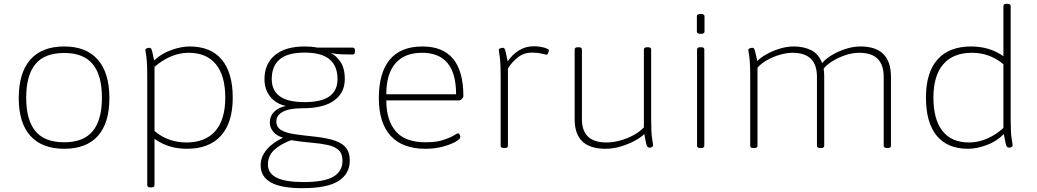

<svg xmlns="http://www.w3.org/2000/svg" viewBox="-20 -772 5425 1004"><path d="M316 6Q200 6 139 -61.5Q78 -129 78 -259Q78 -391 138.5 -460Q199 -529 316 -529Q431 -529 491.5 -460Q552 -391 552 -259Q552 -129 492 -61.5Q432 6 316 6ZM316 -28Q417 -28 465 -86.5Q513 -145 513 -261Q513 -378 465 -436.5Q417 -495 316 -495Q213 -495 165 -436.5Q117 -378 117 -261Q117 -145 165 -86.5Q213 -28 316 -28Z M766 208Q750 208 750 196V-373Q750 -427 747.5 -454.5Q745 -482 742.5 -494Q740 -506 740 -511Q740 -516 747 -519Q754 -522 761 -522Q767 -522 770 -518Q773 -514 776.5 -500Q780 -486 786 -456Q824 -492 876 -510.5Q928 -529 972 -529Q1082 -529 1139.5 -460.5Q1197 -392 1197 -261Q1197 -131 1135.5 -62.5Q1074 6 957 6Q860 6 788 -46V196Q788 208 772 208ZM955 -27Q1054 -27 1106 -87Q1158 -147 1158 -261Q1158 -376 1109 -436Q1060 -496 967 -496Q918 -496 872 -476Q826 -456 788 -422V-87Q823 -57 865.5 -42Q908 -27 955 -27Z M1561 212Q1450 212 1396.5 182Q1343 152 1343 92Q1343 59 1359.5 31.5Q1376 4 1402.5 -16.5Q1429 -37 1458 -51V-53Q1428 -61 1409.5 -82.5Q1391 -104 1391 -132Q1391 -165 1413.5 -187.5Q1436 -210 1475 -218Q1423 -229 1393 -266.5Q1363 -304 1363 -358Q1363 -438 1417.5 -483.5Q1472 -529 1574 -529Q1609 -529 1640 -523H1824Q1836 -523 1836 -509V-501Q1836 -487 1824 -487Q1796 -487 1767 -488Q1738 -489 1714 -494L1713 -492Q1735 -484 1759 -450.5Q1783 -417 1783 -358Q1783 -287 1727.5 -246.5Q1672 -206 1563 -206Q1493 -206 1459 -187.5Q1425 -169 1425 -137Q1425 -107 1450 -92Q1475 -77 1519.5 -70.5Q1564 -64 1622 -58Q1696 -50 1736.5 -34.5Q1777 -19 1793 5.5Q1809 30 1809 68Q1809 137 1750 174.5Q1691 212 1561 212ZM1573 -238Q1661 -238 1703 -268.5Q1745 -299 1745 -358Q1745 -427 1703 -462Q1661 -497 1573 -497Q1485 -497 1443 -462Q1401 -427 1401 -358Q1401 -299 1443 -268.5Q1485 -238 1573 -238ZM1568 180Q1675 180 1723 152Q1771 124 1771 68Q1771 31 1750.5 12.5Q1730 -6 1693 -14Q1656 -22 1607 -26Q1558 -30 1502 -39Q1448 -19 1414.5 11.5Q1381 42 1381 89Q1381 134 1426.5 157Q1472 180 1568 180Z M2205 6Q2085 6 2023 -61.5Q1961 -129 1961 -259Q1961 -392 2018.5 -460.5Q2076 -529 2189 -529Q2403 -529 2403 -270Q2403 -263 2395.5 -255Q2388 -247 2379 -247H2000Q2000 -144 2049 -86Q2098 -28 2205 -28Q2262 -28 2298 -40Q2334 -52 2352.5 -63.5Q2371 -75 2376 -75Q2381 -75 2384 -67.5Q2387 -60 2387 -55Q2387 -45 2361.5 -30.5Q2336 -16 2294.5 -5Q2253 6 2205 6ZM2000 -279H2365Q2365 -496 2187 -496Q2096 -496 2048 -441Q2000 -386 2000 -279Z M2614 2Q2598 2 2598 -10V-373Q2598 -427 2595.5 -454.5Q2593 -482 2590.5 -494Q2588 -506 2588 -511Q2588 -516 2595 -519Q2602 -522 2609 -522Q2615 -522 2618 -518Q2621 -514 2624.5 -499Q2628 -484 2635 -451Q2658 -486 2693 -508Q2728 -530 2771 -530Q2800 -530 2825 -523Q2850 -516 2850 -509Q2850 -503 2846.5 -494.5Q2843 -486 2839 -486Q2835 -486 2812.5 -491.5Q2790 -497 2762 -497Q2720 -497 2688.5 -472.5Q2657 -448 2636 -414V-10Q2636 2 2620 2Z M3146 6Q2985 6 2985 -148V-513Q2985 -525 3002 -525H3006Q3023 -525 3023 -513V-148Q3023 -27 3152 -27Q3185 -27 3222 -37Q3259 -47 3292.5 -65Q3326 -83 3347 -106V-513Q3347 -525 3364 -525H3369Q3385 -525 3385 -513V-150Q3385 -76 3390 -47.5Q3395 -19 3395 -12Q3395 -6 3389.5 -3Q3384 0 3377 0Q3370 0 3366 -4Q3362 -8 3358.5 -23Q3355 -38 3349 -71Q3331 -53 3298.5 -35.5Q3266 -18 3226 -6Q3186 6 3146 6Z M3641 2Q3625 2 3625 -10V-513Q3625 -525 3641 -525H3647Q3663 -525 3663 -513V-10Q3663 2 3647 2ZM3644 -595Q3624 -595 3624 -607V-687Q3624 -699 3644 -699Q3664 -699 3664 -687V-607Q3664 -595 3644 -595Z M3919 2Q3903 2 3903 -10V-373Q3903 -427 3900.5 -454.5Q3898 -482 3895.5 -494Q3893 -506 3893 -511Q3893 -516 3900 -519Q3907 -522 3914 -522Q3920 -522 3923 -518Q3926 -514 3929.5 -499.5Q3933 -485 3940 -453Q3956 -470 3987 -487.5Q4018 -505 4055.5 -517Q4093 -529 4131 -529Q4183 -529 4222 -509.5Q4261 -490 4279 -442Q4298 -465 4331 -484.5Q4364 -504 4403 -516.5Q4442 -529 4480 -529Q4639 -529 4639 -370V-10Q4639 2 4623 2H4618Q4601 2 4601 -10V-370Q4601 -496 4474 -496Q4437 -496 4399 -483Q4361 -470 4330.5 -450.5Q4300 -431 4287 -413Q4290 -393 4290 -370V-10Q4290 2 4274 2H4268Q4252 2 4252 -10V-370Q4252 -496 4125 -496Q4095 -496 4059.5 -486Q4024 -476 3992.5 -458.5Q3961 -441 3941 -418V-10Q3941 2 3925 2Z M5042 6Q4934 6 4878 -62.5Q4822 -131 4822 -262Q4822 -393 4882.5 -461Q4943 -529 5058 -529Q5155 -529 5227 -478V-740Q5227 -752 5243 -752H5249Q5265 -752 5265 -740V-150Q5265 -76 5270 -47.5Q5275 -19 5275 -12Q5275 -6 5269.5 -3Q5264 0 5257 0Q5250 0 5246 -4Q5242 -8 5238.5 -23Q5235 -38 5229 -71Q5191 -32 5138.5 -13Q5086 6 5042 6ZM5047 -27Q5096 -27 5142.5 -47.5Q5189 -68 5227 -103V-436Q5192 -466 5150 -481Q5108 -496 5063 -496Q4964 -496 4912.5 -436Q4861 -376 4861 -262Q4861 -147 4908.5 -87Q4956 -27 5047 -27Z"/></svg>

Font: Asap Semi Expanded Thin
Style: Regular
Weight: 100
Width: 6
Designer: Pablo Cosgaya
Foundry: Omnibus-Type
Version: Version 3.001; ttfautohint (v1.8.4.7-5d5b)